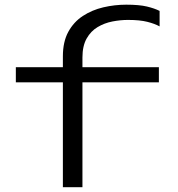

<svg xmlns="http://www.w3.org/2000/svg" viewBox="-20 -780 740 800"><path d="M242 0V-437H46V-500H242V-545Q242 -606 264.5 -647.2Q287 -688.5 325.2 -713.5Q363.5 -738.5 410.5 -749.5Q457.5 -760.5 506 -760.5Q560 -760.5 592.2 -752.8Q624.5 -745 645 -734.5V-670Q625.5 -681 594 -689Q562.5 -697 513.5 -697Q481.5 -697 448.2 -690.5Q415 -684 386.8 -667.2Q358.5 -650.5 341 -619.5Q323.5 -588.5 323.5 -540.5V-500H642V-437H323.5V0Z"/></svg>

Font: Trispace SemiExpanded Light
Style: Regular
Weight: 300
Width: 6
Designer: Tyler Finck
Foundry: Etcetera Type Company
Version: Version 1.210; ttfautohint (v1.8.3)